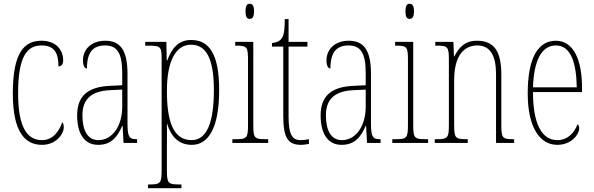

<svg xmlns="http://www.w3.org/2000/svg" viewBox="-20 -758 3149 1018"><path d="M203 10C276 10 318 -46 318 -83C318 -98 315 -105 310 -110C295 -65 262 -15 203 -15C122 -15 76 -86 76 -264C76 -462 125 -517 200 -517C266 -517 290 -480 290 -406C302 -406 315 -414 315 -437C315 -495 276 -542 200 -542C108 -542 48 -479 48 -263C48 -55 114 10 203 10Z M500 10C571 10 603 -33 628 -91H630L635 0H707V-20H705C667 -20 656 -29 656 -103V-366C656 -495 616 -542 538 -542C464 -542 420 -496 420 -438C420 -411 428 -395 441 -395C441 -482 474 -517 537 -517C601 -517 628 -477 628 -371V-306L565 -303C446 -298 389 -250 389 -146C389 -41 433 10 500 10ZM502 -15C443 -15 417 -69 417 -146C417 -228 459 -276 566 -280L628 -283V-191C628 -92 577 -15 502 -15Z M765 240H942V220H931C871 220 865 214 865 144V14C865 -34 866 -77 865 -102H866C887 -35 926 10 997 10C1085 10 1142 -80 1142 -280C1142 -469 1091 -546 993 -546C925 -546 890 -500 867 -438H864L862 -536H750V-516H765C834 -516 837 -510 837 -441V144C837 214 831 220 770 220H765ZM996 -15C896 -15 865 -120 865 -276C865 -431 910 -521 993 -521C1075 -521 1114 -444 1114 -280C1114 -119 1081 -15 996 -15Z M1304 -658C1317 -658 1327 -666 1327 -698C1327 -729 1317 -738 1304 -738C1290 -738 1282 -729 1282 -698C1282 -666 1290 -658 1304 -658ZM1212 0H1402V-20H1389C1329 -20 1323 -26 1323 -96V-536H1227V-516H1233C1291 -516 1295 -508 1295 -437V-96C1295 -26 1289 -20 1228 -20H1212Z M1576 10C1587 10 1603 8 1618 5V-20C1601 -17 1590 -15 1574 -15C1532 -15 1510 -40 1510 -140V-511H1610V-536H1510V-657H1490C1489 -610 1489 -575 1472 -553C1463 -540 1447 -532 1422 -530V-511H1482V-141C1482 -26 1508 10 1576 10Z M1791 10C1862 10 1894 -33 1919 -91H1921L1926 0H1998V-20H1996C1958 -20 1947 -29 1947 -103V-366C1947 -495 1907 -542 1829 -542C1755 -542 1711 -496 1711 -438C1711 -411 1719 -395 1732 -395C1732 -482 1765 -517 1828 -517C1892 -517 1919 -477 1919 -371V-306L1856 -303C1737 -298 1680 -250 1680 -146C1680 -41 1724 10 1791 10ZM1793 -15C1734 -15 1708 -69 1708 -146C1708 -228 1750 -276 1857 -280L1919 -283V-191C1919 -92 1868 -15 1793 -15Z M2152 -658C2165 -658 2175 -666 2175 -698C2175 -729 2165 -738 2152 -738C2138 -738 2130 -729 2130 -698C2130 -666 2138 -658 2152 -658ZM2060 0H2250V-20H2237C2177 -20 2171 -26 2171 -96V-536H2075V-516H2081C2139 -516 2143 -508 2143 -437V-96C2143 -26 2137 -20 2076 -20H2060Z M2285 0H2460V-20H2454C2394 -20 2388 -26 2388 -96V-333C2388 -467 2443 -517 2511 -517C2583 -517 2610 -457 2610 -364V0H2706V-20H2702C2644 -20 2638 -26 2638 -96V-363C2638 -486 2600 -542 2509 -542C2446 -542 2414 -508 2389 -459H2387L2384 -536H2288V-516H2293C2354 -516 2360 -511 2360 -441V-96C2360 -26 2354 -20 2293 -20H2285Z M2935 10C3010 10 3051 -46 3051 -77C3051 -90 3047 -96 3042 -99C3026 -57 2993 -15 2935 -15C2855 -15 2806 -97 2806 -270H3066V-291C3066 -445 3019 -542 2927 -542C2832 -542 2778 -450 2778 -262C2778 -88 2839 10 2935 10ZM3038 -295H2806C2810 -431 2849 -517 2927 -517C3006 -517 3036 -427 3038 -295Z"/></svg>

Font: Noto Serif ExtraCondensed Thin
Style: Regular
Weight: 100
Width: 2
Designer: Monotype Design Team
Foundry: Monotype Imaging Inc.
Version: Version 2.013